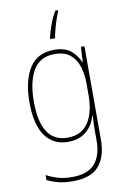

<svg xmlns="http://www.w3.org/2000/svg" viewBox="-107 -826 743 1130"><g transform="rotate(-10 265.0 -260.5)"><path d="M248 -612Q257 -649 271.5 -689.5Q286 -730 307 -764H322V-757Q315 -741 305.5 -713Q296 -685 288 -655Q280 -625 277 -604H248ZM233 243Q186 243 149 233.5Q112 224 82 209V179Q113 196 150.5 207Q188 218 234 218Q329 218 371 169Q413 120 413 31V-16Q413 -43 413.5 -65Q414 -87 416 -117H413Q398 -60 355.5 -25Q313 10 247 10Q160 10 111.5 -57Q63 -124 63 -258Q63 -388 111 -463Q159 -538 258 -538Q324 -538 359 -508Q394 -478 411 -437H413L418 -528H439V32Q439 131 391.5 187Q344 243 233 243ZM249 -15Q298 -15 329.5 -34.5Q361 -54 379.5 -87Q398 -120 405.5 -159Q413 -198 413 -238V-307Q413 -364 398.5 -410.5Q384 -457 350 -485Q316 -513 258 -513Q169 -513 129 -444Q89 -375 89 -258Q89 -15 249 -15Z"/></g></svg>

Font: Noto Sans Mono Condensed Thin
Style: Regular
Weight: 100
Width: 3
Designer: Monotype Design Team
Foundry: Monotype Imaging Inc.
Version: Version 2.014; ttfautohint (v1.8.4.7-5d5b)